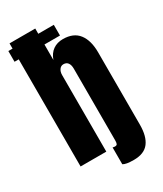

<svg xmlns="http://www.w3.org/2000/svg" viewBox="-240 -947 985 1161"><g transform="rotate(-30 252.5 -366.0)"><path d="M323.2 -748H214.8V-640.1Q229 -680.2 257.8 -700.4Q286.6 -720.7 326.7 -720.7Q400.4 -720.7 436.3 -674.3Q472.2 -627.9 472.2 -544.4V-40Q472.2 41.5 439.7 84.2Q407.2 127 334.5 127Q278.8 127 260.3 114.3V-2.9Q269 -0.5 276.4 -0.5Q288.6 -0.5 292 -8.3Q295.4 -16.1 295.4 -33.2V-533.2Q295.4 -558.1 285.2 -572.8Q274.9 -587.4 253.9 -587.4Q236.3 -587.4 225.6 -572.3Q214.8 -557.1 214.8 -534.7V0H35.2V-748H5.9V-822.8H35.2V-859.4H214.8V-822.8H323.2Z"/></g></svg>

Font: Anton
Style: Regular
Weight: 400
Designer: Vernon Adams, Tural Alisoy
Foundry: Vernon Adams
Version: Version 2.300